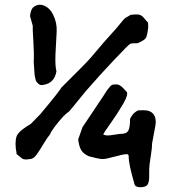

<svg xmlns="http://www.w3.org/2000/svg" viewBox="-20 -747 802 803"><path d="M90 -80Q76 -80 70 -86L49 -103V-109L46 -126Q42 -169 54.5 -186.5Q67 -204 109 -229L149 -270Q235 -373 235 -379L319 -463Q344 -488 358 -504Q419 -577 467 -629Q468 -630 483.5 -649Q499 -668 502 -670Q504 -672 514 -677.5Q524 -683 526 -685L539 -686Q558 -688 567 -684Q576 -680 584.5 -669Q593 -658 599 -653L600 -634Q596 -597 589.5 -587.5Q583 -578 555 -566H539L529 -565Q524 -564 524 -563Q520 -563 454.5 -493.5Q389 -424 355 -384Q350 -380 312 -333Q274 -286 269 -281Q267 -279 265 -278L255 -270L251 -266Q250 -266 237 -251.5Q224 -237 208.5 -216.5Q193 -196 189 -185Q176 -169 160 -142Q144 -115 132 -99Q120 -83 108 -82ZM566 36Q546 36 542 23Q542 20 536 -0.5Q530 -21 524 -48.5Q518 -76 518 -97Q515 -101 513 -102H508Q496 -102 459.5 -92Q423 -82 412 -82H404Q399 -82 398 -83Q393 -83 353 -93Q329 -103 319.5 -119.5Q310 -136 307 -164L325 -215Q326 -217 376.5 -292Q427 -367 428 -370Q441 -387 446 -390.5Q451 -394 463 -394Q470 -394 474 -393Q478 -392 482.5 -389Q487 -386 489.5 -384Q492 -382 498.5 -375Q505 -368 509 -364Q519 -354 495 -312.5Q471 -271 441.5 -230Q412 -189 412 -184Q422 -180 432.5 -180.5Q443 -181 461 -184Q479 -187 485 -187Q509 -187 516.5 -200.5Q524 -214 524 -250Q533 -268 543.5 -276.5Q554 -285 559.5 -285.5Q565 -286 580 -286Q610 -286 622.5 -268.5Q635 -251 630 -222L616 -147Q616 -127 610 -90.5Q604 -54 604 -38V-10Q604 15 597 25.5Q590 36 566 36ZM161 -392Q149 -389 140.5 -396.5Q132 -404 129.5 -412Q127 -420 125 -431L121 -488Q123 -522 119.5 -575Q116 -628 117 -639Q117 -641 111.5 -659Q106 -677 106 -678V-685Q110 -707 117.5 -715Q125 -723 141 -727H153Q185 -720 202 -686Q219 -652 217 -615L212 -520Q210 -472 216 -449Q208 -399 161 -392Z"/></svg>

Font: Excalifont
Style: Regular
Weight: 400
Designer: Your Own Font Foundry (Virgil); Ján Filípek / DizajnDesign (Excalifont, modifications)
Foundry: Your Own Font Foundry (Virgil); Ján Filípek / DizajnDesign (Excalifont, modifications)
Version: Version 1.000;Glyphs 3.2 (3227)